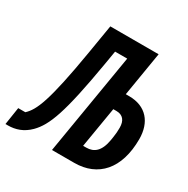

<svg xmlns="http://www.w3.org/2000/svg" viewBox="-202 -839 962 984"><g transform="rotate(30 279.0 -347.0)"><path d="M-41.5 3.9H-28.1C17.4 3.9 60 -9.9 98 -47.9C155.9 -106.2 192.5 -202.8 245.4 -514.2L259.6 -598.4H331.3L231.5 0H363.3C502.8 0 591.3 -95.5 591.3 -271.7C591.3 -370.4 537.3 -436.8 436.1 -436.8H416.2L459.5 -698.2H173.7L144.9 -524.9C92.7 -213.1 59.7 -139.2 16.3 -99.4H-25.6ZM359 -98.4 399.1 -338.4H417.3C456.3 -338.4 475.1 -313.9 475.1 -272.7C475.1 -251.4 474.1 -237.6 470.9 -216.6L467.7 -196C455.6 -123.6 422.6 -98.4 377.5 -98.4Z"/></g></svg>

Font: Margiela Mono Italic SmBold It
Style: Regular
Weight: 600
Designer: Mike Abbink, Paul van der Laan, Pieter van Rosmalen
Foundry: Bold Monday
Version: Version 2.003 2021